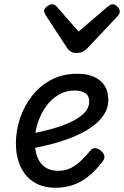

<svg xmlns="http://www.w3.org/2000/svg" viewBox="-20 -867 585 906"><path d="M243 19Q182 19 140 -7.5Q98 -34 76.5 -82Q55 -130 55 -190Q55 -250 74.5 -308.5Q94 -367 131 -414.5Q168 -462 222 -490.5Q276 -519 345 -519Q391 -519 423.5 -504.5Q456 -490 473.5 -463Q491 -436 491 -396Q491 -356 468.5 -323Q446 -290 407.5 -264Q369 -238 319.5 -218.5Q270 -199 217 -185.5Q164 -172 111 -163L114 -233Q148 -240 187 -249Q226 -258 264 -271Q302 -284 333 -301Q364 -318 382.5 -339.5Q401 -361 401 -388Q401 -416 381.5 -428Q362 -440 333 -440Q291 -440 256 -419.5Q221 -399 196.5 -364Q172 -329 158 -286.5Q144 -244 144 -200Q144 -157 156.5 -125.5Q169 -94 193.5 -77.5Q218 -61 254 -61Q289 -61 315 -74.5Q341 -88 363 -109.5Q385 -131 406 -156Q417 -170 432 -167.5Q447 -165 458 -154Q470 -143 472.5 -131.5Q475 -120 465 -106Q431 -61 395 -33Q359 -5 321 7Q283 19 243 19ZM512 -847Q523 -847 534 -835.5Q545 -824 545 -813Q545 -806 542.5 -801.5Q540 -797 536 -792L391 -638Q381 -628 369.5 -622.5Q358 -617 339 -617Q324 -617 313.5 -624Q303 -631 297 -640L195 -796Q191 -803 189.5 -807.5Q188 -812 188 -815Q188 -827 202 -837Q216 -847 226 -847Q234 -847 240 -842.5Q246 -838 251 -832L351 -718L485 -833Q492 -838 498 -842.5Q504 -847 512 -847Z"/></svg>

Font: Playwrite DE VA
Style: Regular
Weight: 400
Designer: Veronika Burian, José Scaglione
Foundry: TypeTogether
Version: Version 1.002